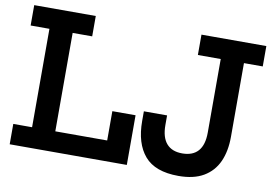

<svg xmlns="http://www.w3.org/2000/svg" viewBox="-80 -885 1461 1026"><g transform="rotate(10 651.0 -372.5)"><path d="M27 -644.5V-755H361V-644.5H255V-110.5H584V0H27V-110.5H129V-644.5ZM662.5 -269.5V0H536.5V-269.5ZM944 10Q817 10 759.8 -57Q702.5 -124 702.5 -245.5V-298H828.5V-245.5Q828.5 -179.5 857.5 -145.8Q886.5 -112 943 -112Q1000 -112 1029.2 -145.2Q1058.5 -178.5 1058.5 -245.5V-644.5H934.5V-755H1286.5V-644.5H1184.5V-244.5Q1184.5 -166.5 1158.8 -109.5Q1133 -52.5 1079.8 -21.2Q1026.5 10 944 10Z"/></g></svg>

Font: Hepta Slab SemiBold
Style: Regular
Weight: 600
Designer: Michael LaGattuta
Foundry: Michael LaGattuta
Version: Version 1.102